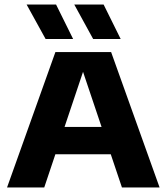

<svg xmlns="http://www.w3.org/2000/svg" viewBox="-20 -824 732 844"><path d="M11 0 223.5 -595H468.5L681.5 0H516L337 -532H353L174.5 0ZM181.5 -146 219 -266H472.5L509.5 -146ZM389.5 -652.5 306.5 -804H435.5L510.5 -652.5ZM180.5 -652.5 97 -804H226.5L301.5 -652.5Z"/></svg>

Font: Encode Sans SC SemiExpanded
Style: Bold
Weight: 700
Width: 6
Designer: Multiple Designers
Foundry: Impallari Type
Version: Version 3.002